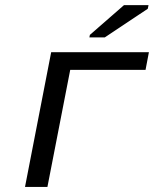

<svg xmlns="http://www.w3.org/2000/svg" viewBox="-20 -733 640 753"><path d="M564 -528.3 550.8 -459H255.4L166 0H78.1L180.7 -528.3ZM330.6 -586.4 332.5 -596.2 466.3 -712.9H562.5L559.6 -698.7L391.1 -586.4Z"/></svg>

Font: Cousine
Style: Italic
Weight: 400
Italic angle: -12°
Monospace: yes
Designer: Steve Matteson
Foundry: Monotype Imaging Inc.
Version: Version 1.21